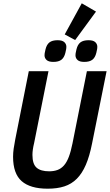

<svg xmlns="http://www.w3.org/2000/svg" viewBox="-20 -1128 664 1160"><path d="M273 -698 186 -263Q181 -243 178.5 -225Q176 -207 176 -192Q176 -137 201 -115Q226 -93 277 -93Q305 -93 327 -101Q349 -109 366 -128Q383 -147 395.5 -179.5Q408 -212 418 -262L505 -698H624L536 -260Q521 -184 498.5 -132Q476 -80 444 -48Q412 -16 369 -2Q326 12 268 12Q163 12 111 -33.5Q59 -79 59 -181Q59 -204 62.5 -229.5Q66 -255 72 -285L154 -698ZM434 -886 371 -920 474 -1108 560 -1058ZM302 -754Q274 -754 261.5 -765.5Q249 -777 249 -794Q249 -799 250 -806.5Q251 -814 255 -830Q262 -859 279 -872Q296 -885 328 -885Q356 -885 368.5 -873.5Q381 -862 381 -845Q381 -840 380 -832.5Q379 -825 375 -809Q368 -780 351 -767Q334 -754 302 -754ZM489 -754Q461 -754 448.5 -765.5Q436 -777 436 -794Q436 -799 437 -806.5Q438 -814 442 -830Q449 -859 466 -872Q483 -885 515 -885Q543 -885 555.5 -873.5Q568 -862 568 -845Q568 -840 567 -832.5Q566 -825 562 -809Q555 -780 538 -767Q521 -754 489 -754Z"/></svg>

Font: IBM Plex Sans Cond SmBld
Style: Italic
Weight: 600
Width: 3
Italic angle: -11°
Designer: Mike Abbink, Paul van der Laan, Pieter van Rosmalen
Foundry: Bold Monday
Version: Version 1.3